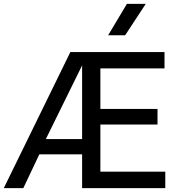

<svg xmlns="http://www.w3.org/2000/svg" viewBox="-36 -968 940 988"><path d="M-16.5 0 326 -700H810.5V-616H480.5V-407.5H774.5V-327H480.5V-84.5H814.5V0H386.5V-174H166.5L84 0ZM200 -252.5H386.5V-631.5ZM520.5 -786.5 617 -948H714L608 -786.5Z"/></svg>

Font: Geologica Cursive Light
Style: Regular
Weight: 300
Designer: Sindre Bremnes, Frode Helland
Foundry: Monokrom Skriftforlag AS
Version: Version 1.010;gftools[0.9.28]